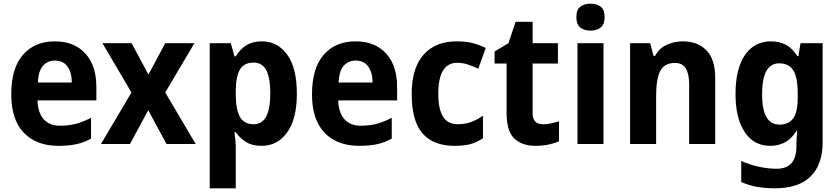

<svg xmlns="http://www.w3.org/2000/svg" viewBox="-20 -780 4548 1040"><path d="M277 -556Q382 -556 442 -490.5Q502 -425 502 -309V-236H183Q185 -170 216.5 -134.5Q248 -99 305 -99Q352 -99 391.5 -109.5Q431 -120 473 -142V-29Q435 -8 393.5 1Q352 10 297 10Q177 10 109 -61Q41 -132 41 -269Q41 -411 104.5 -483.5Q168 -556 277 -556ZM277 -452Q238 -452 213 -424Q188 -396 185 -333H369Q369 -386 346 -419Q323 -452 277 -452Z M692 -279 535 -546H693L784 -376L875 -546H1033L875 -279L1040 0H882L783 -183L684 0H527Z M1398 -556Q1484 -556 1536 -483.5Q1588 -411 1588 -273Q1588 -136 1535.5 -63Q1483 10 1397 10Q1346 10 1312.5 -11Q1279 -32 1257 -64H1250Q1257 -16 1257 16V240H1116V-546H1230L1250 -475H1257Q1280 -513 1314 -534.5Q1348 -556 1398 -556ZM1354 -441Q1302 -441 1280 -404Q1258 -367 1257 -290V-269Q1257 -189 1279 -148Q1301 -107 1355 -107Q1444 -107 1444 -274Q1444 -358 1422.5 -399.5Q1401 -441 1354 -441Z M1906 -556Q2011 -556 2071 -490.5Q2131 -425 2131 -309V-236H1812Q1814 -170 1845.5 -134.5Q1877 -99 1934 -99Q1981 -99 2020.5 -109.5Q2060 -120 2102 -142V-29Q2064 -8 2022.5 1Q1981 10 1926 10Q1806 10 1738 -61Q1670 -132 1670 -269Q1670 -411 1733.5 -483.5Q1797 -556 1906 -556ZM1906 -452Q1867 -452 1842 -424Q1817 -396 1814 -333H1998Q1998 -386 1975 -419Q1952 -452 1906 -452Z M2443 10Q2327 10 2268.5 -57.5Q2210 -125 2210 -270Q2210 -411 2274 -483.5Q2338 -556 2453 -556Q2507 -556 2544.5 -545.5Q2582 -535 2611 -520L2571 -408Q2538 -423 2511 -431.5Q2484 -440 2457 -440Q2354 -440 2354 -271Q2354 -107 2458 -107Q2499 -107 2531.5 -119Q2564 -131 2596 -153V-31Q2563 -9 2528.5 0.5Q2494 10 2443 10Z M2922 -107Q2944 -107 2964.5 -111.5Q2985 -116 3008 -123V-15Q2985 -4 2951.5 3Q2918 10 2881 10Q2808 10 2766 -29.5Q2724 -69 2724 -168V-436H2659V-501L2734 -546L2773 -662H2865V-546H3002V-436H2865V-166Q2865 -107 2922 -107Z M3179 -760Q3213 -760 3234 -743.5Q3255 -727 3255 -687Q3255 -648 3233.5 -631Q3212 -614 3179 -614Q3145 -614 3123.5 -631Q3102 -648 3102 -687Q3102 -727 3123 -743.5Q3144 -760 3179 -760ZM3249 -546V0H3108V-546Z M3679 -556Q3759 -556 3806.5 -507.5Q3854 -459 3854 -358V0H3713V-321Q3713 -379 3695 -409Q3677 -439 3636 -439Q3578 -439 3556 -395Q3534 -351 3534 -260V0H3393V-546H3502L3520 -477H3528Q3551 -519 3592 -537.5Q3633 -556 3679 -556Z M4157 -556Q4201 -556 4236.5 -537.5Q4272 -519 4299 -476H4305L4316 -546H4436V-11Q4436 111 4371 175.5Q4306 240 4177 240Q4127 240 4082.5 232.5Q4038 225 3995 206V92Q4043 113 4092 123.5Q4141 134 4187 134Q4240 134 4267 104Q4294 74 4294 9V-1Q4294 -19 4295.5 -38Q4297 -57 4298 -72H4295Q4267 -27 4231 -8.5Q4195 10 4152 10Q4063 10 4013.5 -65Q3964 -140 3964 -271Q3964 -406 4014.5 -481Q4065 -556 4157 -556ZM4200 -437Q4108 -437 4108 -269Q4108 -105 4202 -105Q4251 -105 4276 -138Q4301 -171 4301 -253V-273Q4301 -362 4276.5 -399.5Q4252 -437 4200 -437Z"/></svg>

Font: Noto Sans Tamil SemiCondensed
Style: Bold
Weight: 700
Width: 4
Designer: Jelle Bosma - Monotype Design Team
Foundry: Monotype Imaging Inc.
Version: Version 2.004; ttfautohint (v1.8.4.7-5d5b)